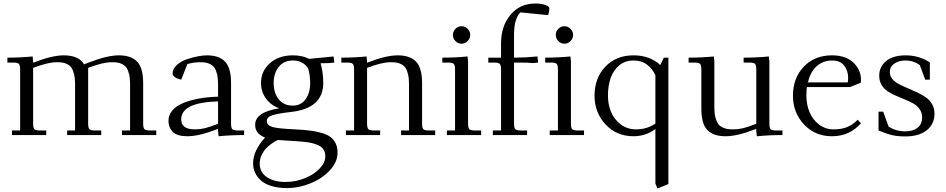

<svg xmlns="http://www.w3.org/2000/svg" viewBox="-20 -766 5365 1089"><path d="M22 -411.1V-439Q94.7 -439 165 -445.8L168 -418V-410.2Q274.9 -452.1 341.8 -452.1Q426.8 -452.1 457 -400.9L480 -410.2Q588.4 -452.1 653.8 -452.1Q723.6 -452.1 757.8 -416.5Q792 -380.9 792 -294.9V-65.9Q792 -41 799.1 -33.4Q806.2 -25.9 831.1 -25.9H866.2V0H671.9V-25.9H717.8V-290Q717.8 -322.3 712.2 -345.2Q706.5 -368.2 697.8 -381.1Q689 -394 674.6 -401.6Q660.2 -409.2 646.5 -411.1Q632.8 -413.1 613.8 -413.1Q563 -413.1 480 -380.9V-65.9Q480 -41 487.1 -33.4Q494.1 -25.9 519 -25.9H554.2V0H360.8V-25.9H405.8V-290Q405.8 -322.3 400.1 -345.2Q394.5 -368.2 385.7 -381.1Q377 -394 362.5 -401.6Q348.1 -409.2 334.5 -411.1Q320.8 -413.1 301.8 -413.1Q251 -413.1 168 -380.9V-65.9Q168 -41 175 -33.4Q182.1 -25.9 207 -25.9H242.2V0H47.9V-25.9H94.2V-371.1Q94.2 -396 87.2 -403.6Q80.1 -411.1 55.2 -411.1Z M935.5 -81.1Q935.5 -109.9 952.6 -133.1Q969.7 -156.2 997.3 -171.1Q1024.9 -186 1062.5 -196.5Q1100.1 -207 1137.9 -211.7Q1175.8 -216.3 1216.8 -217.8V-290Q1216.8 -322.3 1211.2 -345.2Q1205.6 -368.2 1196.8 -381.1Q1188 -394 1173.6 -401.6Q1159.2 -409.2 1145.5 -411.1Q1131.8 -413.1 1112.8 -413.1Q1079.6 -413.1 1043 -402.8L1007.8 -314Q988.8 -317.9 973.9 -327.4Q959 -336.9 959 -348.1Q959 -375.5 982.4 -397Q1005.9 -418.5 1039.3 -429.7Q1072.8 -440.9 1102.5 -446.5Q1132.3 -452.1 1152.8 -452.1Q1222.7 -452.1 1256.6 -416.5Q1290.5 -380.9 1290.5 -294.9V-65.9Q1290.5 -41 1297.6 -33.4Q1304.7 -25.9 1329.6 -25.9H1364.7V0Q1289.6 0 1219.7 6.8L1216.8 -21V-35.2Q1109.9 6.8 1043 6.8Q984.4 6.8 960 -18.1Q935.5 -43 935.5 -81.1ZM1007.8 -88.9Q1007.8 -61 1026.6 -46.6Q1045.4 -32.2 1086.9 -32.2Q1114.3 -32.2 1141.8 -38.8Q1169.4 -45.4 1216.8 -64V-190.9Q1007.8 -185.1 1007.8 -88.9Z M1415.5 161.1Q1415.5 88.9 1483.4 14.2Q1427.2 -6.8 1427.2 -58.1Q1427.2 -93.8 1460.2 -116.9Q1493.2 -140.1 1563.5 -151.9Q1516.1 -168.9 1488.3 -207.3Q1460.4 -245.6 1460.4 -294.9Q1460.4 -362.8 1511 -407.5Q1561.5 -452.1 1641.1 -452.1Q1694.3 -452.1 1733.4 -432.1L1872.1 -445.8L1875.5 -418V-411.1L1847.2 -408.2Q1813.5 -408.2 1798.3 -407.2Q1813.5 -354 1813.5 -295.9Q1813.5 -151.4 1630.4 -130.9Q1559.6 -123 1526.4 -112.8Q1493.2 -102.5 1493.2 -80.1Q1493.2 -55.2 1524.9 -45.9Q1556.6 -36.6 1653.3 -32.2Q1704.1 -29.8 1740.2 -25.1Q1776.4 -20.5 1807.1 -11.2Q1837.9 -2 1856.2 12.5Q1874.5 26.9 1884.5 48.6Q1894.5 70.3 1894.5 100.1Q1894.5 153.8 1850.1 200.9Q1805.7 248 1739.7 274.4Q1673.8 300.8 1607.4 300.8Q1557.1 300.8 1518.8 288.8Q1480.5 276.9 1458.7 256.6Q1437 236.3 1426.3 212.2Q1415.5 188 1415.5 161.1ZM1453.1 161.1Q1453.1 211.4 1493.7 238.8Q1534.2 266.1 1599.1 266.1Q1657.2 266.1 1710.2 244.4Q1763.2 222.7 1794.2 188.7Q1825.2 154.8 1825.2 119.1Q1825.2 103.5 1819.8 91.6Q1814.5 79.6 1805.9 71Q1797.4 62.5 1781.5 56.2Q1765.6 49.8 1750.7 45.9Q1735.8 42 1711.7 39.3Q1687.5 36.6 1668 35.2Q1648.4 33.7 1618.2 32.2Q1603.5 31.7 1556.2 27.8Q1551.8 29.8 1544.9 33.2Q1538.1 36.6 1520.3 49.1Q1502.4 61.5 1489 75.7Q1475.6 89.8 1464.4 113Q1453.1 136.2 1453.1 161.1ZM1640.1 -167Q1687 -167 1713.1 -203.1Q1739.3 -239.3 1739.3 -294.9Q1739.3 -340.3 1727.5 -378.9Q1697.8 -422.9 1641.1 -422.9Q1589.4 -422.9 1560.8 -386.5Q1532.2 -350.1 1532.2 -294.9Q1532.2 -239.7 1560.5 -203.4Q1588.9 -167 1640.1 -167Z M1916 -411.1V-439Q1988.8 -439 2059.1 -445.8L2062 -418V-410.2Q2168.9 -452.1 2235.8 -452.1Q2305.7 -452.1 2339.8 -416.5Q2374 -380.9 2374 -294.9V-65.9Q2374 -41 2381.1 -33.4Q2388.2 -25.9 2413.1 -25.9H2448.2V0H2254.9V-25.9H2299.8V-290Q2299.8 -322.3 2294.2 -345.2Q2288.6 -368.2 2279.8 -381.1Q2271 -394 2256.6 -401.6Q2242.2 -409.2 2228.5 -411.1Q2214.8 -413.1 2195.8 -413.1Q2145 -413.1 2062 -380.9V-65.9Q2062 -41 2069.1 -33.4Q2076.2 -25.9 2101.1 -25.9H2136.2V0H1941.9V-25.9H1988.3V-371.1Q1988.3 -396 1981.2 -403.6Q1974.1 -411.1 1949.2 -411.1Z M2488.8 -411.1V-439Q2561.5 -439 2631.8 -445.8L2634.8 -418V-65.9Q2634.8 -41 2641.8 -33.4Q2648.9 -25.9 2673.8 -25.9H2709V0H2514.6V-25.9H2561V-371.1Q2561 -396 2554 -403.6Q2546.9 -411.1 2522 -411.1ZM2563.2 -533Q2548.8 -547.9 2548.8 -567.9Q2548.8 -587.9 2563.2 -602.5Q2577.6 -617.2 2597.7 -617.2Q2617.7 -617.2 2632.3 -602.5Q2647 -587.9 2647 -567.9Q2647 -547.9 2632.3 -533Q2617.7 -518.1 2597.7 -518.1Q2577.6 -518.1 2563.2 -533Z M2749.5 -411.1V-439H2821.8V-520Q2821.8 -617.7 2875.2 -681.9Q2928.7 -746.1 3016.6 -746.1Q3048.3 -746.1 3072 -738.3Q3095.7 -730.5 3095.7 -719.2Q3095.7 -698.2 3088.4 -680.2L2931.6 -695.8Q2895.5 -661.1 2895.5 -566.9V-439Q2958 -439 3028.3 -445.8L3031.7 -418V-411.1L3003.4 -408.2Q2973.6 -411.1 2926.8 -411.1H2895.5V-65.9Q2895.5 -41 2902.6 -33.4Q2909.7 -25.9 2934.6 -25.9H2969.7V0H2775.4V-25.9H2821.8V-371.1Q2821.8 -396 2814.7 -403.6Q2807.6 -411.1 2782.7 -411.1Z M3072.3 -411.1V-439Q3145 -439 3215.3 -445.8L3218.3 -418V-65.9Q3218.3 -41 3225.3 -33.4Q3232.4 -25.9 3257.3 -25.9H3292.5V0H3098.1V-25.9H3144.5V-371.1Q3144.5 -396 3137.5 -403.6Q3130.4 -411.1 3105.5 -411.1ZM3146.7 -533Q3132.3 -547.9 3132.3 -567.9Q3132.3 -587.9 3146.7 -602.5Q3161.1 -617.2 3181.2 -617.2Q3201.2 -617.2 3215.8 -602.5Q3230.5 -587.9 3230.5 -567.9Q3230.5 -547.9 3215.8 -533Q3201.2 -518.1 3181.2 -518.1Q3161.1 -518.1 3146.7 -533Z M3352.1 -223.1Q3352.1 -323.2 3413.3 -387.7Q3474.6 -452.1 3573.2 -452.1Q3665.5 -452.1 3725.1 -397L3745.1 -439H3771V277.8L3709 303.2L3697.3 274.9V-34.2Q3642.1 6.8 3573.2 6.8Q3477.1 6.8 3414.6 -60.3Q3352.1 -127.4 3352.1 -223.1ZM3428.2 -223.1Q3428.2 -174.8 3445.3 -132.3Q3462.4 -89.8 3500 -61Q3537.6 -32.2 3588.9 -32.2Q3647.9 -32.2 3697.3 -64.9V-338.9Q3681.2 -375.5 3650.1 -399.2Q3619.1 -422.9 3573.2 -422.9Q3525.4 -422.9 3491.9 -395Q3458.5 -367.2 3443.4 -323Q3428.2 -278.8 3428.2 -223.1Z M3885.7 -411.1V-439Q3958.5 -439 4028.8 -445.8L4031.7 -418V-154.8Q4031.7 -122.6 4037.8 -99.6Q4043.9 -76.7 4053.2 -63.7Q4062.5 -50.8 4077.6 -43.5Q4092.8 -36.1 4106.7 -34.2Q4120.6 -32.2 4139.6 -32.2Q4167 -32.2 4194.6 -38.8Q4222.2 -45.4 4269.5 -64V-371.1Q4269.5 -396.5 4262.5 -403.8Q4255.4 -411.1 4231 -411.1H4197.8V-439Q4271 -439 4340.8 -445.8L4343.8 -418V-65.9Q4343.8 -41 4350.8 -33.4Q4357.9 -25.9 4382.8 -25.9H4418V0Q4343.3 0 4272.9 6.8L4269.5 -21V-35.2Q4162.6 6.8 4095.7 6.8Q4025.9 6.8 3991.9 -28.6Q3958 -64 3958 -149.9V-371.1Q3958 -396 3950.9 -403.6Q3943.8 -411.1 3918.9 -411.1Z M4477.5 -223.1Q4477.5 -323.2 4538.8 -387.7Q4600.1 -452.1 4698.7 -452.1Q4777.3 -452.1 4820.3 -410.9Q4863.3 -369.6 4863.3 -314Q4863.3 -302.7 4862.3 -296.9L4800.3 -272H4556.6Q4553.7 -247.6 4553.7 -223.1Q4553.7 -173.3 4571.3 -130.6Q4588.9 -87.9 4625 -60.1Q4661.1 -32.2 4708.5 -32.2Q4752.9 -32.2 4785.2 -45.4Q4817.4 -58.6 4844.7 -86.9L4863.3 -66.9Q4798.8 6.8 4698.7 6.8Q4602.5 6.8 4540 -60.3Q4477.5 -127.4 4477.5 -223.1ZM4562.5 -298.8H4788.6Q4790.5 -312.5 4790.5 -324.2Q4790.5 -365.7 4767.8 -394.3Q4745.1 -422.9 4698.7 -422.9Q4649.9 -422.9 4613.5 -391.8Q4577.1 -360.8 4562.5 -298.8Z M4962.9 -25.9V-132.8H4989.3L5020 -47.9Q5062 -21 5115.2 -21Q5157.7 -21 5183.8 -41Q5210 -61 5210 -100.1Q5210 -126.5 5196.5 -146.2Q5183.1 -166 5161.6 -178.2Q5140.1 -190.4 5114.3 -200.9Q5088.4 -211.4 5062.5 -222.7Q5036.6 -233.9 5015.1 -247.8Q4993.7 -261.7 4980.2 -284.4Q4966.8 -307.1 4966.8 -336.9Q4966.8 -375 4988.3 -401.9Q5009.8 -428.7 5042.5 -440.4Q5075.2 -452.1 5115.2 -452.1Q5193.4 -452.1 5253.9 -412.1V-314H5228L5197.3 -396Q5163.1 -422.9 5115.2 -422.9Q5078.1 -422.9 5052.5 -405.3Q5026.9 -387.7 5026.9 -357.9Q5026.9 -335.9 5040.8 -318.8Q5054.7 -301.8 5077.1 -289.8Q5099.6 -277.8 5126.5 -266.6Q5153.3 -255.4 5180.4 -242.7Q5207.5 -230 5230 -214.8Q5252.4 -199.7 5266.4 -175.8Q5280.3 -151.9 5280.3 -122.1Q5280.3 -61.5 5236.1 -26.9Q5191.9 7.8 5115.2 7.8Q5072.3 7.8 5041 0.7Q5009.8 -6.3 4962.9 -25.9Z"/></svg>

Font: Dihjauti
Style: Regular
Weight: 400
Designer: T. Christopher White
Version: Version 3.0.0